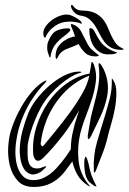

<svg xmlns="http://www.w3.org/2000/svg" viewBox="-20 -735 509 759"><path d="M403 -352Q395 -312 376 -272Q357 -232 340 -197Q339 -195 335.5 -190Q332 -185 330 -185Q327 -186 327 -191.5Q327 -197 327 -199Q328 -208 330.5 -220.5Q333 -233 335 -246.5Q337 -260 339.5 -272.5Q342 -285 345 -295Q354 -329 360 -353.5Q366 -378 369 -398Q372 -418 372.5 -436Q373 -454 370 -475Q369 -483 371 -485Q373 -486 376 -483Q379 -480 381 -477Q398 -450 404 -417.5Q410 -385 403 -352ZM427 -419Q440 -400 440 -369Q440 -338 434 -305.5Q428 -273 419 -243Q410 -213 406 -195Q398 -160 384 -125Q370 -90 360 -63Q359 -60 357 -56.5Q355 -53 353 -53Q351 -53 351 -57Q351 -61 351 -64Q348 -119 363 -171.5Q378 -224 395 -278Q405 -311 414 -345.5Q423 -380 422 -421Q422 -425 423 -425ZM333 -436Q272 -411 229.5 -364.5Q187 -318 164 -260Q154 -234 149 -213.5Q144 -193 141 -169Q140 -164 144 -159Q148 -154 152 -159Q170 -181 198 -215Q226 -249 254 -287Q282 -325 304.5 -364Q327 -403 333 -436ZM266 -97Q251 -76 237 -58Q223 -40 206 -26.5Q189 -13 168 -5Q147 3 120 4Q75 6 51.5 -19Q28 -44 19 -80Q10 -116 12.5 -154.5Q15 -193 23 -218Q34 -253 49.5 -284.5Q65 -316 82.5 -341.5Q100 -367 118.5 -385.5Q137 -404 155 -414Q156 -414 159.5 -416Q163 -418 163 -415Q164 -415 162 -412Q160 -409 158 -407Q106 -353 75.5 -285Q45 -217 41 -145Q40 -127 42.5 -106Q45 -85 52.5 -66.5Q60 -48 74 -35.5Q88 -23 112 -23Q131 -23 147 -29.5Q163 -36 177 -46.5Q191 -57 202.5 -69.5Q214 -82 223 -93Q243 -118 260 -145Q260 -165 262.5 -184Q265 -203 270 -222Q273 -236 275.5 -244.5Q278 -253 280.5 -260.5Q283 -268 285.5 -276.5Q288 -285 293 -299Q277 -271 261.5 -246.5Q246 -222 228.5 -199.5Q211 -177 192.5 -155.5Q174 -134 152 -112Q135 -95 124 -101Q113 -107 111 -129Q109 -163 114.5 -195Q120 -227 134 -262Q147 -294 166.5 -324Q186 -354 211.5 -378.5Q237 -403 268 -420.5Q299 -438 334 -444Q336 -455 337.5 -463Q339 -471 340 -479Q342 -490 342 -490Q344 -491 346.5 -488Q349 -485 351 -480Q363 -447 359 -414Q355 -381 344.5 -347Q334 -313 320 -277.5Q306 -242 297 -206Q285 -155 290.5 -100.5Q296 -46 333 -2Q336 2 336 2Q335 3 330 0Q301 -18 286.5 -43.5Q272 -69 266 -97ZM301 -451Q303 -449 300.5 -448Q298 -447 290 -445Q277 -441 258.5 -430Q240 -419 219.5 -402Q199 -385 179 -362.5Q159 -340 144 -314Q129 -287 118.5 -261Q108 -235 101.5 -213.5Q95 -192 92 -176.5Q89 -161 89 -155Q89 -140 89 -123.5Q89 -107 93 -94Q97 -81 107 -74Q117 -67 137 -70Q138 -70 142 -71.5Q146 -73 150 -74.5Q154 -76 157.5 -77Q161 -78 162 -78Q163 -76 160.5 -73Q158 -70 154 -66.5Q150 -63 146.5 -60Q143 -57 142 -56Q117 -41 100 -47Q83 -53 73.5 -69.5Q64 -86 60.5 -108.5Q57 -131 58 -149Q60 -184 69 -218.5Q78 -253 92 -288Q103 -315 125 -343.5Q147 -372 174.5 -396Q202 -420 232 -435.5Q262 -451 290 -452Q300 -452 301 -451ZM360 -2Q362 1 361 2Q358 2 353 0Q350 -2 337 -12Q324 -22 318 -44Q316 -52 314.5 -64.5Q313 -77 313 -88Q313 -99 314.5 -107Q316 -115 319 -115Q322 -115 325.5 -103Q329 -91 330 -88Q333 -74 335.5 -63.5Q338 -53 341 -44Q345 -33 351.5 -19Q358 -5 360 -2ZM152 -612Q154 -623 165 -636.5Q176 -650 191.5 -660Q207 -670 225 -675Q243 -680 259 -675Q267 -672 275.5 -667.5Q284 -663 290.5 -658.5Q297 -654 300.5 -649.5Q304 -645 303 -642Q302 -640 297.5 -642.5Q293 -645 288 -646Q261 -652 235.5 -648Q210 -644 188 -625Q180 -619 172 -608.5Q164 -598 161 -590Q158 -584 157 -586Q152 -590 151.5 -598.5Q151 -607 152 -612ZM459 -538Q434 -538 418.5 -547Q403 -556 392.5 -570Q382 -584 374 -600.5Q366 -617 356.5 -632Q347 -647 334 -658.5Q321 -670 300 -673Q287 -675 279 -681.5Q271 -688 266.5 -695Q262 -702 261 -708Q260 -714 262 -715Q266 -716 268.5 -712.5Q271 -709 274.5 -705Q278 -701 286 -697Q294 -693 311 -693Q339 -692 356.5 -683Q374 -674 385.5 -660.5Q397 -647 404 -630.5Q411 -614 418.5 -597.5Q426 -581 435.5 -567Q445 -553 462 -545Q467 -543 468.5 -540.5Q470 -538 459 -538ZM370 -516Q370 -513 364.5 -512.5Q359 -512 358 -512Q330 -512 314.5 -528Q299 -544 291 -561Q273 -552 249 -543.5Q225 -535 214 -519Q212 -516 208.5 -509Q205 -502 203 -502Q202 -502 200.5 -505.5Q199 -509 200 -520Q202 -541 213 -554.5Q224 -568 237 -576Q250 -584 261.5 -587.5Q273 -591 277 -591Q271 -607 268 -615Q265 -623 263.5 -626Q262 -629 261.5 -630Q261 -631 261 -634Q259 -638 261.5 -639.5Q264 -641 267 -639Q290 -631 300.5 -611Q311 -591 322 -569Q331 -550 342 -540Q353 -530 370 -517ZM443 -527Q437 -522 427.5 -521Q418 -520 407 -520Q388 -520 374 -529Q360 -538 351 -551.5Q342 -565 337.5 -582Q333 -599 333 -616Q333 -618 334 -621Q335 -624 337 -624Q348 -624 356 -606.5Q364 -589 378 -569Q389 -555 404.5 -545Q420 -535 440 -528H442Q443 -527 443 -527ZM248 -623Q256 -623 257.5 -619Q259 -615 254 -610Q247 -602 236.5 -594.5Q226 -587 215.5 -577.5Q205 -568 195.5 -554.5Q186 -541 181 -520Q180 -515 180 -511.5Q180 -508 177 -508Q175 -508 172 -520Q167 -531 166.5 -544.5Q166 -558 170 -569Q184 -605 204.5 -614Q225 -623 248 -623Z"/></svg>

Font: mr_AkronimG
Style: Regular
Weight: 400
Version: Version 1.002 April 14, 2020